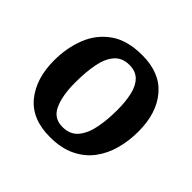

<svg xmlns="http://www.w3.org/2000/svg" viewBox="-136 -676 841 841"><g transform="rotate(45 285.0 -255.0)"><path d="M268 15Q157 15 100.5 -54Q44 -123 44 -236Q44 -312 69.5 -378Q95 -444 151.5 -484.5Q208 -525 302 -525Q411 -525 468.5 -457.5Q526 -390 526 -276Q526 -219 512 -167Q498 -115 467.5 -74Q437 -33 387.5 -9Q338 15 268 15ZM276 -55Q324 -55 349.5 -86.5Q375 -118 384.5 -168.5Q394 -219 394 -277Q394 -328 385 -368.5Q376 -409 353.5 -432Q331 -455 292 -455Q248 -455 223 -427Q198 -399 188 -349Q178 -299 178 -232Q178 -152 200 -103.5Q222 -55 276 -55Z"/></g></svg>

Font: Literata 12pt SemiBold
Style: Italic
Weight: 600
Italic angle: -2°
Designer: Latin by Veronika Burian and Jose Scaglione. Greek by Irene Vlachou. Cyrillic by Vera Evstafieva
Foundry: TypeTogether
Version: Version 3.002